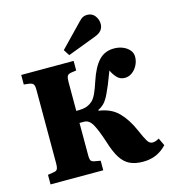

<svg xmlns="http://www.w3.org/2000/svg" viewBox="-138 -1079 1077 1203"><g transform="rotate(-15 401.0 -477.0)"><path d="M641 13Q590 13 555 -4Q520 -21 495.5 -60Q471 -99 451 -164Q425 -245 403 -285Q381 -325 348 -325H318V-116Q318 -88 324.5 -79.5Q331 -71 351 -68L385 -62V0H43V-62L80 -68Q98 -70 104.5 -80Q111 -90 111 -120V-596Q111 -622 104 -631.5Q97 -641 77 -644L43 -648V-710H383V-648L349 -643Q330 -640 324 -629Q318 -618 318 -592V-403Q342 -403 359.5 -405Q377 -407 391 -413Q410 -421 424.5 -434.5Q439 -448 452 -475.5Q465 -503 481 -552Q509 -637 547.5 -678.5Q586 -720 647 -720Q677 -720 703 -709.5Q729 -699 745.5 -680Q762 -661 762 -636Q762 -608 749 -582Q736 -556 714 -540Q692 -524 667 -524Q636 -524 616 -545.5Q596 -567 584 -594Q573 -568 562.5 -538.5Q552 -509 534 -471Q520 -437 502 -412.5Q484 -388 453 -373V-368Q533 -357 579.5 -309.5Q626 -262 658 -189Q683 -131 696.5 -109.5Q710 -88 729 -88Q740 -88 751 -92Q762 -96 772 -102L795 -53Q764 -20 726.5 -3.5Q689 13 641 13ZM366 -752 341 -791 486 -941Q501 -957 513.5 -962Q526 -967 538 -967Q571 -967 589 -943Q607 -919 607 -890Q607 -868 594 -850.5Q581 -833 548 -821Z"/></g></svg>

Font: Literata 36pt ExtraBold
Style: Regular
Weight: 800
Designer: Latin by Veronika Burian and Jose Scaglione. Greek by Irene Vlachou. Cyrillic by Vera Evstafieva.
Foundry: TypeTogether
Version: Version 3.002